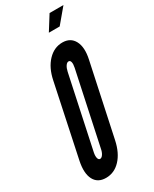

<svg xmlns="http://www.w3.org/2000/svg" viewBox="-234 -971 831 1036"><g transform="rotate(-30 182.0 -453.5)"><path d="M97 8Q149 8 187 -32.5Q225 -73 240 -144L335.5 -591.5Q350.5 -661 328.8 -702Q307 -743 256.5 -743Q205 -743 166 -702Q127 -661 112.5 -591L18 -143.5Q3.5 -72.5 24.5 -32.2Q45.5 8 97 8ZM120 -97Q110.5 -97 107 -110Q103.5 -123 107.5 -143.5L203 -591.5Q207.5 -612.5 216.2 -625.2Q225 -638 235 -638Q245 -638 248 -625.5Q251 -613 246.5 -591.5L151 -143.5Q147.5 -123.5 138.8 -110.2Q130 -97 120 -97ZM220.5 -825H288L363.5 -915H277Z"/></g></svg>

Font: League Gothic SemiCondensed Italic
Style: Regular
Weight: 400
Width: 4
Designer: The League of Moveable Type
Version: Version 1.600; ttfautohint (v1.8.3)